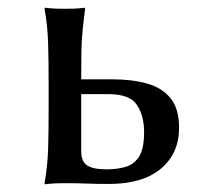

<svg xmlns="http://www.w3.org/2000/svg" viewBox="-20 -478 520 501"><path d="M191.9 -274.4V-271H273.4Q324.7 -271 363.8 -260Q402.8 -249 425 -221.7Q447.3 -194.3 447.3 -144.5Q447.3 -77.6 399.7 -37.8Q352.1 2 264.2 2Q231 2 207 1Q183.1 0 149.4 0Q122.1 0 109.6 1.5Q97.2 2.9 97.2 2.9L96.2 0Q104 -43.5 105.5 -87.4Q106.9 -131.3 106.9 -189.9V-265.1Q106.9 -321.3 105.5 -366.9Q104 -412.6 96.2 -455.1L97.2 -458Q97.2 -458 109.6 -456.5Q122.1 -455.1 149.4 -455.1Q177.2 -455.1 188.7 -456.5Q200.2 -458 200.2 -458L202.1 -455.1Q198.2 -424.8 195.6 -398.9Q192.9 -373 192.4 -343.8Q191.9 -314.5 191.9 -274.4ZM356 -133.3Q356 -175.8 337.4 -204.1Q318.8 -232.4 262.7 -232.4H191.9V-84Q191.9 -56.6 207.3 -46.4Q222.7 -36.1 258.8 -36.1Q285.2 -36.1 307.4 -42.5Q329.6 -48.8 342.8 -69.3Q356 -89.8 356 -133.3Z"/></svg>

Font: Kurinto Seri
Style: Regular
Weight: 400
Designer: Kurinto was developed by Clint Goss from a range of fonts that are compatible with the SIL Open Font License Version 1.1
Foundry: Clinton F. Goss
Version: Version 2.196; July 25, 2020